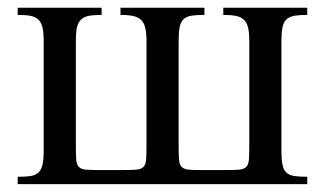

<svg xmlns="http://www.w3.org/2000/svg" viewBox="-20 -467 824 487"><path d="M24.9 0V-18.6Q44.9 -18.6 57.6 -20.5Q70.3 -22.5 77.6 -29.5Q85 -36.6 87.9 -49.6Q90.8 -62.5 90.8 -84.5V-362.8Q90.8 -383.8 87.9 -396.7Q85 -409.7 77.6 -417Q70.3 -424.3 57.6 -426.8Q44.9 -429.2 24.9 -429.2V-447.3H237.8V-429.2Q217.8 -429.2 205.1 -426.8Q192.4 -424.3 185.1 -417Q177.7 -409.7 175 -396.7Q172.4 -383.8 172.4 -362.8V-98.1Q172.4 -74.7 173.3 -62Q174.3 -49.3 180.2 -43.5Q186 -37.6 198.7 -36.6Q211.4 -35.6 234.9 -35.6H288.6Q312 -35.6 325 -36.6Q337.9 -37.6 343.8 -43.5Q349.6 -49.3 350.6 -62Q351.6 -74.7 351.6 -98.1V-362.8Q351.6 -382.8 348.6 -395.8Q345.7 -408.7 338.4 -416Q331.1 -423.3 318.4 -426.3Q305.7 -429.2 285.6 -429.2V-447.3H498.5V-429.2Q478.5 -429.2 465.8 -427.2Q453.1 -425.3 445.8 -418.5Q438.5 -411.6 435.8 -398.4Q433.1 -385.3 433.1 -362.8V-98.1Q433.1 -74.7 434.1 -62Q435.1 -49.3 440.9 -43.5Q446.8 -37.6 459.5 -36.6Q472.2 -35.6 495.6 -35.6H549.3Q572.8 -35.6 585.7 -36.6Q598.6 -37.6 604.5 -43.5Q610.4 -49.3 611.3 -62Q612.3 -74.7 612.3 -98.1V-362.8Q612.3 -383.3 609.4 -396.2Q606.4 -409.2 599.1 -416.5Q591.8 -423.8 579.1 -426.5Q566.4 -429.2 546.4 -429.2V-447.3H759.3V-429.2Q739.3 -429.2 726.6 -427Q713.9 -424.8 706.5 -417.7Q699.2 -410.6 696.5 -397.5Q693.8 -384.3 693.8 -362.8V-84.5Q693.8 -62 696.5 -49.1Q699.2 -36.1 706.5 -29.3Q713.9 -22.5 726.6 -20.5Q739.3 -18.6 759.3 -18.6V0Z"/></svg>

Font: Doulos SIL CyrE
Style: Regular
Weight: 400
Designer: Walt Agee, Victor Gaultney, Peter Martin, Debbi Hosken, Becca Hirsbrunner
Foundry: SIL International
Version: Version 5.000